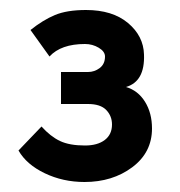

<svg xmlns="http://www.w3.org/2000/svg" viewBox="-20 -561 361 384"><path d="M17 -260 63 -308Q81 -288 100 -279Q119 -270 150 -270Q175 -270 189.5 -281Q204 -292 204 -312Q204 -329 192.5 -341Q181 -353 156 -353H102V-417H156Q169 -417 179.5 -425Q190 -433 190 -448Q190 -458 177.5 -465.5Q165 -473 150 -473Q102 -473 79 -448L41 -501Q66 -521 90 -531Q114 -541 152 -541Q205 -541 236 -515Q267 -489 268 -452Q270 -398 232 -387Q256 -380 270 -357.5Q284 -335 284 -304Q284 -256 244.5 -226.5Q205 -197 149 -197Q106 -197 69.5 -214.5Q33 -232 17 -260Z"/></svg>

Font: Bellota Text
Style: Bold
Weight: 700
Designer: Kemie Guaida
Foundry: Kemie Guaida
Version: Version 4.001